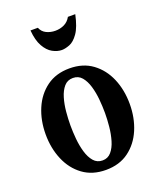

<svg xmlns="http://www.w3.org/2000/svg" viewBox="-146 -871 800 969"><g transform="rotate(-20 254.0 -386.0)"><path d="M254.5 10.5Q182 10.5 131.5 -26.5Q81 -63.5 54.8 -125.5Q28.5 -187.5 28.5 -262Q28.5 -337 54.8 -398.8Q81 -460.5 131.5 -497.5Q182 -534.5 254.5 -534.5Q327 -534.5 377.2 -497.5Q427.5 -460.5 453.8 -398.8Q480 -337 480 -262Q480 -187.5 453.8 -125.5Q427.5 -63.5 377.2 -26.5Q327 10.5 254.5 10.5ZM254.5 -40.5Q283 -40.5 301.2 -61.8Q319.5 -83 329.5 -117Q339.5 -151 343.2 -189.2Q347 -227.5 347 -262Q347 -296 343.5 -334.5Q340 -373 330 -406.8Q320 -440.5 302 -461.8Q284 -483 254.5 -483Q225 -483 206.8 -461.8Q188.5 -440.5 178.5 -406.8Q168.5 -373 165 -334.5Q161.5 -296 161.5 -262Q161.5 -227.5 165 -189.2Q168.5 -151 178.5 -117Q188.5 -83 206.8 -61.8Q225 -40.5 254.5 -40.5ZM252 -634.5Q227.5 -634.5 202.2 -648.5Q177 -662.5 158.8 -694.8Q140.5 -727 136 -781.5H175.5Q185 -758 206.8 -747.5Q228.5 -737 254.5 -737Q280 -737 302 -747.5Q324 -758 337 -781.5H376.5Q362.5 -716 340.2 -684.5Q318 -653 294 -643.8Q270 -634.5 252 -634.5Z"/></g></svg>

Font: Libre Caslon Condensed
Style: Bold
Weight: 700
Designer: Pablo Impallari, Rodrigo Fuenzalida, Katja Schimmel, Ertekin Erdin
Foundry: Pablo Impallari, Rodrigo Fuenzalida
Version: Version 2.000; ttfautohint (v1.8.4.7-5d5b);gftools[0.9.33]